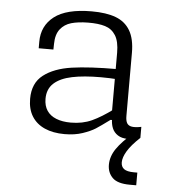

<svg xmlns="http://www.w3.org/2000/svg" viewBox="-52 -559 723 807"><g transform="rotate(5 310.0 -156.0)"><path d="M486 -353V-87Q486 -66.5 492.2 -56.2Q498.5 -46 512.8 -43.8Q527 -41.5 552.5 -46.5V0Q526 9 501.5 9Q474.5 9 458 -1.8Q441.5 -12.5 434.2 -30Q427 -47.5 427 -69.5L424 -78V-347.5Q424 -395.5 408 -421Q392 -446.5 363.5 -455.2Q335 -464 291 -463.5Q249.5 -463 220.8 -454.8Q192 -446.5 174.5 -424.2Q157 -402 156.5 -362L156 -338H94V-365.5Q94 -433 145.2 -472.5Q196.5 -512 303 -512Q364.5 -512 404.5 -497Q444.5 -482 465.2 -447Q486 -412 486 -353ZM365.5 -239.5Q293 -239.5 243.8 -229.2Q194.5 -219 167.8 -194.8Q141 -170.5 141 -129Q141 -99.5 154.5 -79.2Q168 -59 193.8 -48.8Q219.5 -38.5 255.5 -38.5Q305 -38.5 344.2 -56.5Q383.5 -74.5 432 -110.5L438 -64.5H421Q382.5 -36 362.5 -23.2Q342.5 -10.5 309.2 0.8Q276 12 233.5 12Q184.5 12 149.2 -3.8Q114 -19.5 95.2 -49.8Q76.5 -80 76.5 -123.5Q76.5 -190 120.8 -224Q165 -258 239.2 -268.8Q313.5 -279.5 430.5 -279.5L444 -236.5Q423 -238 402.5 -238.8Q382 -239.5 365.5 -239.5ZM483.5 109Q483.5 127.5 496.2 137Q509 146.5 538 146.5H552.5V200H525.5Q473.5 200 452 178.5Q430.5 157 430.5 124Q430.5 89 452.8 56.2Q475 23.5 523.5 -18.5L552.5 0Q516 34 499.8 61Q483.5 88 483.5 109Z"/></g></svg>

Font: Monaspace Neon Var ExtraLight
Style: Regular
Weight: 200
Designer: Riley Cran and the Lettermatic Team
Version: Version 1.200 (Monaspace Neon Var)